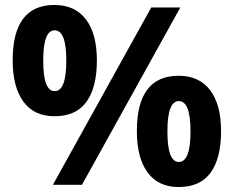

<svg xmlns="http://www.w3.org/2000/svg" viewBox="-20 -744 941 773"><path d="M370 -501Q370 -392 328 -334Q286 -276 199 -276Q117 -276 74 -335Q31 -394 31 -501Q31 -724 199 -724Q282 -724 326 -666Q370 -608 370 -501ZM310 0H193L589 -714H706ZM154 -500Q154 -377 200 -377Q247 -377 247 -500Q247 -622 200 -622Q154 -622 154 -500ZM870 -216Q870 -107 828 -49Q786 9 699 9Q617 9 574 -50Q531 -109 531 -216Q531 -439 699 -439Q782 -439 826 -381Q870 -323 870 -216ZM654 -215Q654 -92 700 -92Q747 -92 747 -215Q747 -337 700 -337Q654 -337 654 -215Z"/></svg>

Font: Noto Sans Adlam Unjoined New
Style: Bold
Weight: 700
Designer: Mark Jamra, Neil Patel
Foundry: JamraPatel LLC
Version: Version 3.000